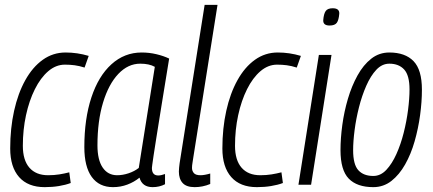

<svg xmlns="http://www.w3.org/2000/svg" viewBox="-20 -760 1782 790"><path d="M164 10Q95 10 58.5 -31.5Q22 -73 22 -149Q22 -232 38 -304Q54 -376 84 -430Q114 -484 156 -514Q198 -544 250 -544Q298 -544 345 -530L328 -482Q306 -489 287 -491.5Q268 -494 247 -494Q210 -494 178.5 -467Q147 -440 123.5 -393Q100 -346 87 -286Q74 -226 74 -160Q74 -101 101 -70Q128 -39 178 -39Q203 -39 224.5 -42.5Q246 -46 265 -51L271 -7Q250 1 222.5 5.5Q195 10 164 10Z M608 10Q565 10 554 -29Q532 -11 504 -0.5Q476 10 445 10Q388 10 357.5 -32Q327 -74 327 -155Q327 -271 356 -359Q385 -447 438.5 -495.5Q492 -544 563 -544Q594 -544 623.5 -537Q653 -530 676 -519Q657 -404 644.5 -325.5Q632 -247 624 -197.5Q616 -148 612 -120.5Q608 -93 606.5 -82Q605 -71 605 -69Q605 -38 631 -38Q643 -38 659 -44V-2Q636 10 608 10ZM551 -69 617 -485Q594 -498 557 -498Q507 -498 467 -456Q427 -414 404 -338Q381 -262 381 -162Q381 -102 402.5 -70.5Q424 -39 462 -39Q485 -39 509 -47Q533 -55 551 -69Z M822 -740H875L776 -116Q774 -101 772 -90Q770 -79 770 -69Q770 -57 777.5 -48Q785 -39 805 -39Q821 -39 845 -46V-3Q814 10 781 10Q747 10 731.5 -7Q716 -24 716 -54Q716 -62 717 -71Q718 -80 719 -88Z M1037 10Q968 10 931.5 -31.5Q895 -73 895 -149Q895 -232 911 -304Q927 -376 957 -430Q987 -484 1029 -514Q1071 -544 1123 -544Q1171 -544 1218 -530L1201 -482Q1179 -489 1160 -491.5Q1141 -494 1120 -494Q1083 -494 1051.5 -467Q1020 -440 996.5 -393Q973 -346 960 -286Q947 -226 947 -160Q947 -101 974 -70Q1001 -39 1051 -39Q1076 -39 1097.5 -42.5Q1119 -46 1138 -51L1144 -7Q1123 1 1095.5 5.5Q1068 10 1037 10Z M1349 -726Q1377 -726 1376 -704Q1374 -678 1366 -666.5Q1358 -655 1336 -655Q1309 -655 1310 -677Q1312 -703 1320 -714.5Q1328 -726 1349 -726ZM1208 0 1292 -534H1344L1260 0Z M1516 10Q1449 10 1415 -25Q1381 -60 1381 -142Q1381 -191 1388.5 -246Q1396 -301 1411.5 -353.5Q1427 -406 1451 -449.5Q1475 -493 1507.5 -518.5Q1540 -544 1582 -544Q1647 -544 1681.5 -508.5Q1716 -473 1716 -391Q1716 -341 1708.5 -286Q1701 -231 1686 -178.5Q1671 -126 1647 -83.5Q1623 -41 1590.5 -15.5Q1558 10 1516 10ZM1516 -36Q1546 -36 1569.5 -61Q1593 -86 1611 -126Q1629 -166 1641 -213.5Q1653 -261 1659 -308Q1665 -355 1665 -392Q1665 -450 1643 -474Q1621 -498 1582 -498Q1552 -498 1528.5 -473Q1505 -448 1487 -407Q1469 -366 1457 -318.5Q1445 -271 1439 -224.5Q1433 -178 1433 -142Q1433 -83 1454.5 -59.5Q1476 -36 1516 -36Z"/></svg>

Font: Georama SemiCondensed Light
Style: Italic
Weight: 300
Width: 4
Italic angle: -9°
Designer: Jean-Baptiste Levee
Foundry: Production Type
Version: Version 1.000